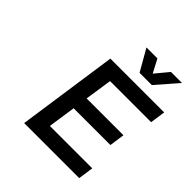

<svg xmlns="http://www.w3.org/2000/svg" viewBox="-239 -1091 1262 1262"><g transform="rotate(45 392.5 -460.0)"><path d="M184.1 0 285.2 -700.2H785.2L770 -594.2H388.2L359.9 -404.8H702.1L687 -298.8H345.2L316.9 -106H710.9L695.8 0ZM400.9 -919.9H502.9L551.8 -827.1L628.9 -919.9H731L601.1 -770H486.8Z"/></g></svg>

Font: Trueno
Style: Italic
Weight: 400
Designer: Julieta Ulanovsky
Foundry: Julieta Ulanovsky
Version: Version 3.001b | FøM Fix